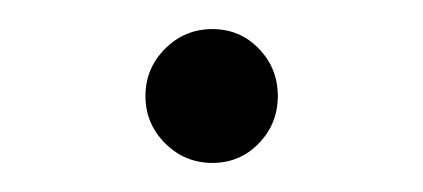

<svg xmlns="http://www.w3.org/2000/svg" viewBox="-20 -99 291 132"><path d="M80 -33Q80 -52 93.5 -65.5Q107 -79 126 -79Q145 -79 158 -65.5Q171 -52 171 -33Q171 -14 158 -0.5Q145 13 126 13Q107 13 93.5 -0.5Q80 -14 80 -33Z"/></svg>

Font: Arima Madurai Light
Style: Regular
Weight: 300
Designer: Joana Correia and Natanael Gama
Foundry: NDISCOVER
Version: Version 1.019